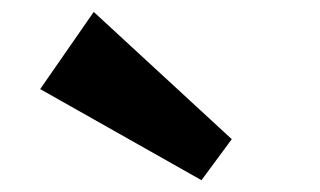

<svg xmlns="http://www.w3.org/2000/svg" viewBox="-20 -854 536 322"><path d="M137.2 -834 368.7 -620.6 317.9 -551.8 47.4 -704.6Z"/></svg>

Font: Bevan
Style: Regular
Weight: 400
Foundry: vernon adams
Version: Version 1.000